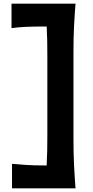

<svg xmlns="http://www.w3.org/2000/svg" viewBox="-20 -875 501 1030"><path d="M44.5 135.2H385Q380.1 69.5 377.1 8.2Q374.1 -53.1 374.1 -129V-597.8Q374.1 -672.1 377.1 -731.7Q380.1 -791.3 385 -855.2H41.8V-724.1Q79.4 -729.3 120.1 -731Q160.7 -732.7 205.7 -732.7H230.5Q232.5 -694.2 233.3 -654.7Q234 -615.2 234 -570.4V-155Q234 -108.3 233.3 -67.9Q232.5 -27.6 230.3 12.5H214.5Q160.2 12.5 120 9.8Q79.9 7.2 44.5 3.8Z"/></svg>

Font: Pinar-VF-FD
Style: Regular
Weight: 300
Designer: Amin Abedi
Version: Version 3.0